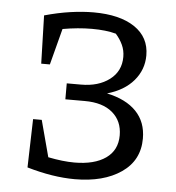

<svg xmlns="http://www.w3.org/2000/svg" viewBox="-48 -654 649 707"><g transform="rotate(5 277.0 -300.0)"><path d="M82 -198H114L150 -63Q205 -52 247 -52Q321 -52 363 -81.5Q405 -111 405 -166Q405 -219 368.5 -250Q332 -281 266 -281H194V-340H247Q311 -340 352 -371Q393 -402 393 -455Q393 -479 383.5 -499.5Q374 -520 358 -538Q321 -548 269 -548Q218 -548 161 -538L126 -404H94L89 -582Q139 -596 184.5 -602.5Q230 -609 270 -609Q367 -609 422 -572Q477 -535 477 -468Q477 -415 442.5 -374.5Q408 -334 345 -316Q416 -301 453.5 -262Q491 -223 491 -162Q491 -81 425.5 -36Q360 9 254 9Q173 9 77 -19Z"/></g></svg>

Font: Piazzolla SC
Style: Regular
Weight: 400
Designer: Juan Pablo del Peral
Foundry: Huerta Tipografica
Version: Version 1.330